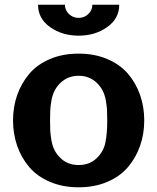

<svg xmlns="http://www.w3.org/2000/svg" viewBox="-20 -775 665 813"><path d="M484.9 -754.9Q484.9 -696.3 433.8 -660.2Q382.8 -624 313 -624Q243.2 -624 192.1 -660.2Q141.1 -696.3 141.1 -754.9H254.9Q254.9 -731.9 272 -715.6Q289.1 -699.2 313 -699.2Q336.9 -699.2 354 -715.6Q371.1 -731.9 371.1 -754.9ZM434.1 -265.1Q434.1 -292 433.1 -309.3Q432.1 -326.7 428.2 -349.4Q424.3 -372.1 415 -390.4Q405.8 -408.7 391.1 -422.9Q359.9 -454.1 313 -454.1Q266.1 -454.1 234.9 -422.9Q220.2 -408.7 210.9 -390.4Q201.7 -372.1 197.8 -349.4Q193.8 -326.7 192.9 -309.3Q191.9 -292 191.9 -265.1Q191.9 -238.3 192.9 -220.9Q193.8 -203.6 197.8 -180.7Q201.7 -157.7 210.9 -139.4Q220.2 -121.1 234.9 -106.9Q265.6 -76.2 313 -76.2Q360.4 -76.2 391.1 -106.9Q418.5 -133.8 426.3 -171.6Q434.1 -209.5 434.1 -265.1ZM313 -547.9Q380.4 -547.9 434.3 -524.9Q488.3 -502 522 -462.6Q555.7 -423.3 573.2 -372.8Q590.8 -322.3 590.8 -265.1Q590.8 -208 573.2 -157.7Q555.7 -107.4 522.2 -67.9Q488.8 -28.3 434.8 -5.1Q380.9 18.1 313 18.1Q245.6 18.1 191.7 -4.9Q137.7 -27.8 104 -67.4Q70.3 -106.9 52.7 -157.5Q35.2 -208 35.2 -265.1Q35.2 -322.3 52.7 -372.3Q70.3 -422.4 103.8 -462.2Q137.2 -502 191.2 -524.9Q245.1 -547.9 313 -547.9Z"/></svg>

Font: Aurulent Sans
Style: Bold
Weight: 700
Version: Version 2007.05.04